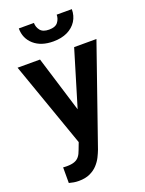

<svg xmlns="http://www.w3.org/2000/svg" viewBox="-174 -823 845 1118"><g transform="rotate(-20 248.5 -264.0)"><path d="M212.9 -58.6 354.5 -528.3H492.7L280.8 80.1Q273.4 99.6 262 122.6Q250.5 145.5 231.4 166.3Q212.4 187 183.8 200.2Q155.3 213.4 114.7 213.4Q97.2 213.4 83.5 210.9Q69.8 208.5 54.7 204.6V107.9Q59.6 108.4 66.2 108.6Q72.8 108.9 77.6 108.9Q106 108.9 124.5 102.3Q143.1 95.7 154.5 81.3Q166 66.9 173.8 43.9ZM143.1 -528.3 262.7 -139.2 283.7 -2.9 194.8 13.2 3.9 -528.3ZM323.7 -740.7H417.5Q417.5 -699.7 397.5 -668Q377.4 -636.2 340.6 -618.4Q303.7 -600.6 253.4 -600.6Q177.7 -600.6 133.3 -639.6Q88.9 -678.7 88.9 -740.7H182.6Q182.6 -714.8 198.7 -694.3Q214.8 -673.8 253.4 -673.8Q292 -673.8 307.9 -694.3Q323.7 -714.8 323.7 -740.7Z"/></g></svg>

Font: Roboto SemiBold
Style: Regular
Weight: 600
Designer: Christian Robertson
Foundry: Google
Version: Version 3.009; 2024